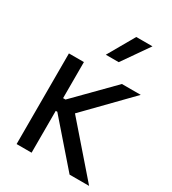

<svg xmlns="http://www.w3.org/2000/svg" viewBox="-184 -856 855 954"><g transform="rotate(30 243.0 -379.0)"><path d="M64 0V-520H150V-313H164L368 -520H476L239 -277L480 0H368L159 -240H150V0ZM226 -606 313 -758H406L300 -606Z"/></g></svg>

Font: Liter
Style: Regular
Weight: 400
Designer: Anton Skugarov
Foundry: skugi
Version: Version 1.004; ttfautohint (v1.8.4.7-5d5b)